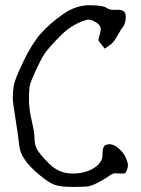

<svg xmlns="http://www.w3.org/2000/svg" viewBox="-20 -697 546 742"><path d="M392.6 -666Q404.3 -659.2 415 -659.2H428.7Q450.2 -660.2 459 -652.8Q467.8 -645.5 465.8 -625Q463.9 -604.5 456.1 -594.7Q448.2 -585 433.1 -557.6Q418 -530.3 402.3 -521.5L384.8 -508.8L361.3 -539.1Q359.4 -544.9 365.7 -564.9Q372.1 -585 367.2 -594.7Q362.3 -604.5 347.2 -612.8Q332 -621.1 322.8 -621.1Q313.5 -621.1 304.7 -617.2Q252.9 -599.6 209.5 -554.7Q166 -509.8 152.8 -490.2Q139.6 -470.7 119.6 -427.7Q99.6 -384.8 95.7 -368.2Q91.8 -351.6 91.8 -314Q91.8 -276.4 102.5 -231Q113.3 -185.5 113.3 -162.6Q113.3 -139.6 122.6 -121.1Q131.8 -102.5 169.9 -64.5Q208 -26.4 259.3 -26.4Q310.5 -26.4 343.3 -47.9Q376 -69.3 376 -95.7Q376 -122.1 381.8 -130.9Q387.7 -139.6 403.8 -139.6Q419.9 -139.6 439.5 -122.6Q459 -105.5 466.8 -85.9Q474.6 -66.4 474.6 -59.1Q474.6 -51.8 470.7 -40.5Q466.8 -29.3 461.9 -27.3Q457 -25.4 446.3 -26.4Q435.5 -27.3 425.3 -27.3Q415 -27.3 403.8 -18.6Q392.6 -9.8 365.7 4.9Q338.9 19.5 324.2 22.5Q309.6 25.4 262.7 25.4Q215.8 25.4 192.4 17.6Q168.9 9.8 131.8 -21.5Q59.6 -81.1 54.7 -132.8Q48.8 -184.6 39.1 -242.7Q29.3 -300.8 29.3 -320.8Q29.3 -340.8 33.2 -365.7Q37.1 -390.6 70.8 -460.4Q104.5 -530.3 138.7 -568.4Q172.9 -606.4 222.7 -641.6Q272.5 -676.8 325.2 -676.8Q377.9 -676.8 392.6 -666Z"/></svg>

Font: Drukaatie burti
Style: Light
Weight: 300
Version: Version 0.14